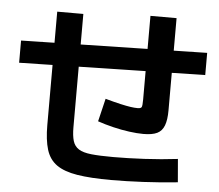

<svg xmlns="http://www.w3.org/2000/svg" viewBox="-57 -861 1113 974"><g transform="rotate(5 500.0 -373.5)"><path d="M544 50Q438 50 370.5 39Q303 28 265 1Q227 -26 212 -75Q197 -124 197 -200V-777H330V-200Q330 -157 338 -130.5Q346 -104 368 -90Q390 -76 432 -71.5Q474 -67 544 -67Q617 -67 703 -71.5Q789 -76 872 -86L882 32Q797 41 707.5 45.5Q618 50 544 50ZM27 -502V-615L973 -635V-522ZM686 -197Q654 -197 613.5 -202.5Q573 -208 531.5 -218Q490 -228 452 -241L480 -358Q527 -345 558 -338Q589 -331 609.5 -328Q630 -325 646 -325Q662 -325 666 -332Q670 -339 670 -371V-797H803V-327Q803 -279 792 -250Q781 -221 756 -209Q731 -197 686 -197Z"/></g></svg>

Font: M PLUS 1
Style: Bold
Weight: 700
Designer: Coji Morishita
Foundry: UNDERFOREST DESIGN
Version: Version 1.001